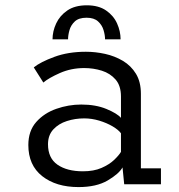

<svg xmlns="http://www.w3.org/2000/svg" viewBox="-20 -712 690 742"><path d="M283.5 11Q197 11 143.2 -31.2Q89.5 -73.5 89.5 -151.5Q89.5 -206 120 -240.5Q150.5 -275 197.8 -291.5Q245 -308 294 -308Q350 -308 391.5 -290.8Q433 -273.5 447.5 -256.5V-339Q447.5 -380.5 426.8 -404.5Q406 -428.5 373.5 -438.8Q341 -449 305.5 -449Q255 -449 211.5 -429.8Q168 -410.5 147.5 -393L110.5 -451.5Q136.5 -472.5 190 -492.2Q243.5 -512 312 -512Q348.5 -512 386 -503.8Q423.5 -495.5 455 -476.8Q486.5 -458 505.5 -426.8Q524.5 -395.5 524.5 -349.5V-61.5H602V0H460L453.5 -65Q439.5 -40 396 -14.5Q352.5 11 283.5 11ZM300.5 -50Q342.5 -50 372.2 -63Q402 -76 420.5 -93.5Q439 -111 447.5 -125V-197Q437.5 -210.5 415 -223.8Q392.5 -237 363.5 -245.8Q334.5 -254.5 305.5 -254.5Q270.5 -254.5 238.5 -244.2Q206.5 -234 186 -211.8Q165.5 -189.5 165.5 -154.5Q165.5 -101 202.2 -75.5Q239 -50 300.5 -50ZM315.5 -691.5Q361 -691.5 390 -671.5Q419 -651.5 432.5 -621.2Q446 -591 446 -560H386Q386 -576 380.2 -595.5Q374.5 -615 359 -629.2Q343.5 -643.5 314.5 -643.5Q284.5 -643.5 269.2 -629.2Q254 -615 248.5 -595.5Q243 -576 243 -560H183Q183 -591 197 -621.2Q211 -651.5 240.2 -671.5Q269.5 -691.5 315.5 -691.5Z"/></svg>

Font: Trispace Light
Style: Regular
Weight: 300
Designer: Tyler Finck
Foundry: Etcetera Type Company
Version: Version 1.210; ttfautohint (v1.8.3)